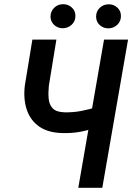

<svg xmlns="http://www.w3.org/2000/svg" viewBox="-20 -901 634 921"><path d="M135.3 -710.9H250.5L214.4 -490.2Q210.9 -457 213.4 -428.2Q215.8 -399.4 232.9 -381.3Q250 -363.3 289.1 -362.3Q308.6 -361.8 328.4 -363.3Q348.1 -364.7 367.9 -368.4Q387.7 -372.1 406.7 -377Q425.8 -381.8 444.3 -388.2L434.6 -288.6Q416.5 -281.2 397.5 -276.1Q378.4 -271 358.9 -267.8Q339.4 -264.6 319.8 -263.4Q300.3 -262.2 281.2 -262.7Q212.4 -263.7 169.4 -293Q126.5 -322.3 108.9 -373.5Q91.3 -424.8 99.1 -490.7ZM479 -710.9H594.2L470.7 0H355.5ZM222.2 -821.3Q222.7 -846.7 239.7 -863.5Q256.8 -880.4 281.7 -880.9Q306.2 -881.3 324 -865.5Q341.8 -849.6 341.8 -824.7Q341.8 -799.3 324.2 -782.7Q306.6 -766.1 282.2 -765.6Q257.8 -765.1 240.2 -781Q222.7 -796.9 222.2 -821.3ZM440.9 -820.8Q440.9 -846.2 458 -863Q475.1 -879.9 500.5 -880.4Q524.9 -880.9 542.7 -864.7Q560.5 -848.6 560.1 -823.7Q560.1 -798.8 542.7 -782.2Q525.4 -765.6 501 -765.1Q476.6 -764.6 459 -780.3Q441.4 -795.9 440.9 -820.8Z"/></svg>

Font: Roboto Condensed Medium
Style: Italic
Weight: 500
Italic angle: -12°
Designer: Christian Robertson
Foundry: Google
Version: Version 3.0; 2020